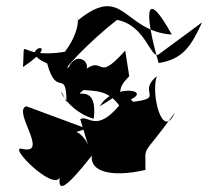

<svg xmlns="http://www.w3.org/2000/svg" viewBox="-20 -561 680 627"><path d="M267 -89C222 -185 128 -92 263 -141L66 -214C19 -199 144 -53 52 -75C3 -87 153 63 175 19C170 63 188 64 280 -53C273 -2 340 20 455 -6C456 -96 439 -38 551 -193C510 -100 472 -255 492 -312C420 -253 541 -238 376 -225C506 -263 352 -296 306 -214C418 -282 341 -250 402 -312L389 -396C279 -272 335 -412 223 -303C310 -334 236 -409 205 -342C177 -323 267 -422 362 -496C457 -479 472 -364 499 -384L640 -488C603 -408 577 -368 498 -355C445 -541 461 -594 541 -448C381 -460 385 -616 235 -495C227 -527 255 -476 192 -392C31 -365 63 -455 55 -342C204 -442 19 -402 134 -354C165 -238 197 -342 197 -227C161 -315 178 -206 286 -173C302 -299 208 -232 253 -267C320 -262 363 -265 415 -124C402 -195 440 -233 390 -243C297 -115 272 -188 242 -172Z"/></svg>

Font: Asimov Silicon
Style: Regular
Weight: 400
Designer: Google
Version: Version 2.000980; 2014